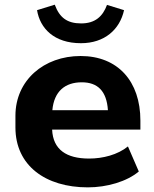

<svg xmlns="http://www.w3.org/2000/svg" viewBox="-20 -789 657 820"><path d="M355 11.2C437 11.2 522 -13.7 572.8 -56.6L526.4 -163.6C482.4 -127.9 419.4 -111.8 360.4 -111.8C263.7 -111.8 206.5 -149.9 202.6 -235.4H579.6V-273.9C579.6 -442.4 482.9 -549.8 324.2 -549.8C167.5 -549.8 45.9 -446.3 45.9 -294.4V-244.6C45.9 -82 174.3 11.2 355 11.2ZM325.7 -604.5C426.8 -604.5 491.7 -663.1 509.8 -745.6L437 -768.1C418.9 -718.8 386.2 -689 326.7 -689C267.1 -689 234.4 -713.4 213.9 -769L138.2 -745.6C150.9 -668 210.9 -604.5 325.7 -604.5ZM329.1 -437.5C397 -437.5 435.5 -400.4 440.9 -318.4H203.6C210.9 -398.9 257.8 -437.5 329.1 -437.5Z"/></svg>

Font: Winston ExtraBold
Style: Regular
Weight: 800
Designer: Vernon Adams, Kim Jin-seong, David Berlow, Cristiano Sobral
Foundry: The Winston Project Authors
Version: Version 3.004